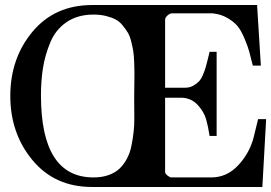

<svg xmlns="http://www.w3.org/2000/svg" viewBox="-20 -744 1079 764"><path d="M143 -364Q143 -38 352 -38Q386 -38 412.5 -47.5Q439 -57 456 -73.5Q473 -90 485 -112.5Q497 -135 502.5 -161.5Q508 -188 511.5 -217.5Q515 -247 514.5 -276.5Q514 -306 514 -335Q514 -355 514 -364Q514 -378 514.5 -407Q515 -436 515 -452.5Q515 -469 514 -496Q513 -523 510.5 -539Q508 -555 502.5 -577.5Q497 -600 489 -613.5Q481 -627 468.5 -642.5Q456 -658 440 -666.5Q424 -675 401.5 -680.5Q379 -686 352 -686Q289 -686 245 -656Q201 -626 180 -575Q159 -524 151 -473.5Q143 -423 143 -364ZM1024 0H346Q198 0 109.5 -106.5Q21 -213 21 -362Q21 -512 109.5 -618Q198 -724 347 -724H1003L1018 -483H986Q976 -522 971.5 -539.5Q967 -557 953 -590.5Q939 -624 924.5 -641Q910 -658 884 -673Q858 -688 825 -691H665Q656 -691 646.5 -682.5Q637 -674 637 -665V-395H717Q735 -395 749 -403Q763 -411 772 -420.5Q781 -430 788.5 -448.5Q796 -467 799 -478Q802 -489 807.5 -511Q813 -533 814 -538H842V-203H814Q808 -242 800 -270Q792 -298 768 -325Q744 -352 707 -355H637V-59Q637 -53 646.5 -45.5Q656 -38 661 -38H821Q883 -38 928.5 -87Q974 -136 990 -200L1007 -270H1039Z"/></svg>

Font: Academico
Style: Regular
Weight: 400
Foundry: Steinberg Media Technologies GmbH
Version: Version 0.902